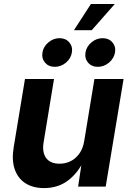

<svg xmlns="http://www.w3.org/2000/svg" viewBox="-20 -938 657 965"><path d="M201.7 7.3Q145.5 7.3 107.7 -17.1Q69.8 -41.5 54 -87.4Q38.1 -133.3 48.8 -197.8L105.5 -541H251.5L199.2 -223.1Q190.9 -172.4 211.9 -143.8Q232.9 -115.2 279.3 -115.2Q310.1 -115.2 335.9 -128.4Q361.8 -141.6 379.6 -167.2Q397.5 -192.9 403.3 -229.5L454.6 -541H601.1L511.2 0H372.6L393.1 -135.7H404.3Q371.1 -67.4 320.8 -30Q270.5 7.3 201.7 7.3ZM471.7 -602.1Q440.9 -602.1 422.9 -623Q404.8 -644 409.7 -674.3Q414.6 -704.1 439.7 -725.1Q464.8 -746.1 495.6 -746.1Q526.9 -746.1 544.9 -725.1Q563 -704.1 558.1 -674.3Q552.7 -644 527.6 -623Q502.4 -602.1 471.7 -602.1ZM255.4 -602.1Q224.6 -602.1 206.5 -623Q188.5 -644 193.4 -674.3Q198.2 -704.1 223.4 -725.1Q248.5 -746.1 279.3 -746.1Q310.1 -746.1 328.1 -725.1Q346.2 -704.1 341.3 -674.3Q336.4 -644 311.3 -623Q286.1 -602.1 255.4 -602.1ZM351.6 -786.1 437 -918H557.1L440.9 -786.1Z"/></svg>

Font: Inter 17pt
Style: Bold Italic
Weight: 700
Italic angle: -9.3988°
Version: Version 4.001;git-66647c0bb